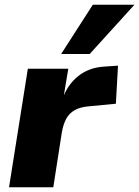

<svg xmlns="http://www.w3.org/2000/svg" viewBox="-20 -787 585 807"><path d="M18 0 97 -498H267L246 -372H243Q263 -430 308 -466.5Q353 -503 417 -507L476 -511L467 -351L352 -340Q317 -337 294 -324Q271 -311 258.5 -288Q246 -265 240 -231L204 0ZM237 -560 370 -767H545L357 -560Z"/></svg>

Font: Nunito Sans 10pt Black
Style: Italic
Weight: 900
Italic angle: -9°
Designer: Vernon Adams
Foundry: Vernon Adams
Version: Version 3.101;gftools[0.9.27]